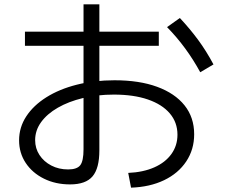

<svg xmlns="http://www.w3.org/2000/svg" viewBox="-20 -828 1040 885"><path d="M571 -31Q640 -34 691 -56.5Q742 -79 770 -118Q798 -157 798 -207Q798 -264 762.5 -305.5Q727 -347 661.5 -369.5Q596 -392 505 -392Q428 -392 362 -376Q296 -360 246.5 -331.5Q197 -303 169.5 -265Q142 -227 142 -182Q142 -144 162 -113.5Q182 -83 216.5 -65Q251 -47 294 -47Q335 -47 350 -66.5Q365 -86 365 -140V-808H438V-135Q438 -52 406.5 -15Q375 22 303 22Q236 22 182.5 -4.5Q129 -31 98.5 -77Q68 -123 68 -181Q68 -241 101 -291.5Q134 -342 193.5 -379.5Q253 -417 333.5 -437.5Q414 -458 508 -458Q622 -458 704 -428Q786 -398 830.5 -342.5Q875 -287 875 -209Q875 -139 838.5 -84Q802 -29 736.5 2.5Q671 34 584 37ZM95 -617V-682H712V-617ZM903 -495Q872 -552 834 -604Q796 -656 750 -703L809 -745Q855 -696 893 -644.5Q931 -593 964 -531Z"/></svg>

Font: M PLUS 1
Style: Regular
Weight: 400
Designer: Coji Morishita
Foundry: UNDERFOREST DESIGN
Version: Version 1.001